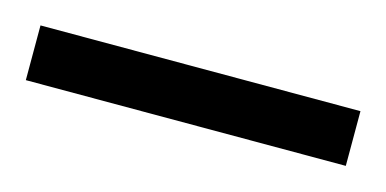

<svg xmlns="http://www.w3.org/2000/svg" viewBox="-26 27 366 182"><g transform="rotate(15 157.0 118.0)"><path d="M0 144.5V90.8H314V144.5Z"/></g></svg>

Font: Awami Nastaliq
Style: Regular
Weight: 400
Designer: Peter Martin, SIL International
Foundry: SIL International
Version: Version 3.100